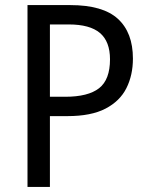

<svg xmlns="http://www.w3.org/2000/svg" viewBox="-20 -734 586 754"><path d="M256 -714Q384 -714 443 -660Q502 -606 502 -504Q502 -439 476.5 -388Q451 -337 394.5 -307.5Q338 -278 245 -278H176V0H88V-714ZM250 -638H176V-354H236Q326 -354 369 -387.5Q412 -421 412 -501Q412 -571 372.5 -604.5Q333 -638 250 -638Z"/></svg>

Font: Noto Sans Gujarati SemiCondensed
Style: Regular
Weight: 400
Width: 4
Designer: Jelle Bosma - Monotype Design Team, Universal Thirst
Foundry: Monotype Imaging Inc.
Version: Version 2.106; ttfautohint (v1.8.4.7-5d5b)